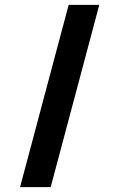

<svg xmlns="http://www.w3.org/2000/svg" viewBox="-20 -770 491 790"><path d="M388.5 -750 188.5 0H62.5L262.5 -750Z"/></svg>

Font: Russisch Sans
Style: Bold
Weight: 700
Designer: Michael Sharanda (font) & Cristiano Sobral (main changes)
Foundry: Michael Sharanda
Version: Version 2.00;September 8, 2020;FontCreator 13.0.0.2681 64-bi